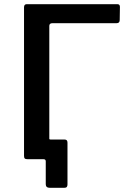

<svg xmlns="http://www.w3.org/2000/svg" viewBox="-20 -762 619 919"><path d="M219 137Q199 137 199 120V10Q199 0 188 0H130L213 -105Q213 -94 223 -94H290Q303 -94 303 -79V121Q303 129 299.5 133Q296 137 287 137ZM95 -727Q95 -742 108 -742H542Q554 -742 554 -729L553 -666Q553 -651 538 -651H231Q216 -651 216 -638V-16Q216 0 198 0H112Q102 0 98.5 -3.5Q95 -7 95 -16Z"/></svg>

Font: Libre Franklin Medium
Style: Regular
Weight: 500
Designer: Pablo Impallari, Rodrigo Fuenzalida, Nhung Nguyen
Foundry: Impallari Type
Version: Version 3.000